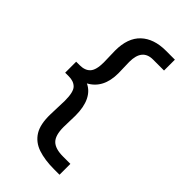

<svg xmlns="http://www.w3.org/2000/svg" viewBox="-244 -777 938 938"><g transform="rotate(45 225.0 -308.0)"><path d="M333 90Q269 90 223 74.5Q177 59 153 20.5Q129 -18 131 -89L134 -184Q134 -244 115.5 -263Q97 -282 63 -282H38V-358H62Q99 -358 117.5 -378.5Q136 -399 136 -451L134 -531Q134 -618 180.5 -662Q227 -706 310 -706H372V-631H296Q222 -631 222 -541L224 -464Q224 -360 150 -320Q185 -304 203.5 -266Q222 -228 222 -169L220 -89Q220 -31 243.5 -8Q267 15 320 15H371V90Z"/></g></svg>

Font: Inconsolata SemiCondensed SemiBold
Style: Regular
Weight: 600
Width: 4
Monospace: yes
Designer: Raph Levien, Cyreal, Brenton Simpson
Foundry: Raph Levien, Cyreal, Google
Version: Version 3.001; ttfautohint (v1.8.2.53-6de2)